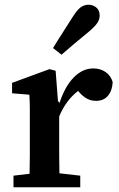

<svg xmlns="http://www.w3.org/2000/svg" viewBox="-20 -791 504 811"><path d="M37 0V-49L105 -57Q106 -95 106 -137Q106 -179 106 -213V-267Q106 -305 106 -332.5Q106 -360 104 -391L31 -397V-441L189 -499L215 -492L225 -362L230 -361V-355H231Q254 -426 291.5 -464Q329 -502 374 -502Q405 -502 427 -486Q449 -470 456 -444Q454 -408 436 -386.5Q418 -365 386 -365Q364 -365 347 -374.5Q330 -384 315 -401L310 -407Q258 -367 230 -299V-213Q230 -179 230 -138Q230 -97 231 -59L319 -49V0ZM204 -588Q222 -618 242.5 -649.5Q263 -681 288 -721Q305 -748 320 -759.5Q335 -771 354 -771Q372 -771 386.5 -759.5Q401 -748 401 -725Q401 -708 390 -692.5Q379 -677 355 -657Q321 -629 293.5 -606Q266 -583 240 -560Z"/></svg>

Font: Source Serif 4 SmText Semibold
Style: Regular
Weight: 600
Designer: Frank Grießhammer
Foundry: Adobe
Version: Version 4.005;hotconv 1.1.0;makeotfexe 2.6.0